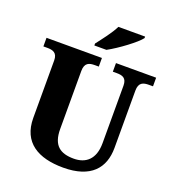

<svg xmlns="http://www.w3.org/2000/svg" viewBox="-164 -1058 1086 1195"><g transform="rotate(20 379.5 -460.5)"><path d="M313 -784V-771H393C460 -807 566 -886 591 -921V-931H414C393 -886 342 -822 313 -784ZM390 10C573 10 649 -81 649 -215V-594C649 -649 679 -657 717 -657H743V-714H477V-657H503C540 -657 569 -649 569 -598V-217C569 -110 512 -65 433 -65C344 -65 291 -100 291 -210V-594C291 -649 321 -657 358 -657H384V-714H17V-657H43C79 -657 110 -649 110 -598V-218C110 -55 224 10 390 10Z"/></g></svg>

Font: Noto Serif Gurmukhi ExtraBold
Style: Regular
Weight: 800
Designer: Vaibhav Singh and the Monotype Design Team
Foundry: Monotype Imaging Inc.
Version: Version 2.004